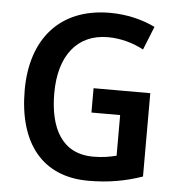

<svg xmlns="http://www.w3.org/2000/svg" viewBox="-52 -773 771 833"><g transform="rotate(5 333.0 -357.0)"><path d="M351 -392V-286H476V-109C448 -102 418 -96 375 -96C239 -96 183 -203 183 -356C183 -520 261 -618 394 -618C451 -618 505 -602 550 -578L591 -680C536 -707 467 -724 394 -724C175 -724 54 -580 54 -358C54 -129 161 10 363 10C453 10 526 -4 598 -29V-392Z"/></g></svg>

Font: Noto Sans Myanmar SemiCondensed SemiBold
Style: Regular
Weight: 600
Width: 4
Designer: Monotype Design Team
Foundry: Monotype Imaging Inc.
Version: Version 2.107